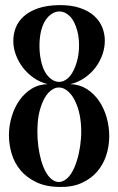

<svg xmlns="http://www.w3.org/2000/svg" viewBox="-20 -727 464 753"><path d="M167 -397Q137.2 -404.3 112.3 -421.6Q87.4 -439 69.8 -461.9Q52.2 -484.9 42.2 -512Q32.2 -539.1 32.2 -565.9Q32.2 -593.3 41.7 -618.2Q51.3 -643.1 72.8 -662.6Q94.2 -682.1 128.4 -694.1Q162.6 -706.1 210.9 -707Q258.8 -707.5 293 -696Q327.1 -684.6 348.9 -665Q370.6 -645.5 380.9 -620.1Q391.1 -594.7 391.1 -567.4Q391.1 -540 381.6 -512.7Q372.1 -485.4 354.5 -462.2Q336.9 -439 311.8 -421.6Q286.6 -404.3 255.9 -397Q292 -396 320.3 -377.9Q348.6 -359.9 368.4 -331.1Q388.2 -302.2 398.4 -265.6Q408.7 -229 408.4 -191.2Q408.2 -153.3 396.5 -117.4Q384.8 -81.5 360.8 -53.7Q336.9 -25.9 300 -9.3Q263.2 7.3 211.9 6.3Q159.7 5.4 122.3 -12.5Q85 -30.3 61 -58.6Q37.1 -86.9 26.1 -123Q15.1 -159.2 15.1 -196.5Q15.1 -233.9 25.9 -269.8Q36.6 -305.7 56.4 -333.7Q76.2 -361.8 104.2 -379.2Q132.3 -396.5 167 -397ZM148.9 -75.2Q161.1 -44.4 177.2 -28.8Q193.4 -13.2 210.4 -13.2Q227.1 -13.2 243.2 -27.3Q259.3 -41.5 272 -70.8Q282.2 -94.7 288.8 -124Q295.4 -153.3 297.6 -184.3Q299.8 -215.3 296.9 -246.1Q293.9 -276.9 285.2 -304.2Q272 -343.8 252.2 -363.8Q232.4 -383.8 210.9 -383.8Q189.9 -383.8 170.9 -364.3Q151.9 -344.7 139.2 -305.2Q130.4 -277.3 127.9 -245.6Q125.5 -213.9 127.4 -182.6Q129.4 -151.4 135.3 -123.3Q141.1 -95.2 148.9 -75.2ZM144 -476.1Q152.8 -443.8 171.6 -424.8Q190.4 -405.8 212.4 -405.8Q229.5 -405.8 246.3 -420.2Q263.2 -434.6 275.9 -467.8Q288.1 -500 289.8 -536.9Q291.5 -573.7 283.2 -606Q272.5 -645.5 253.4 -663.8Q234.4 -682.1 213.4 -682.1Q201.7 -682.1 190.7 -677Q179.7 -671.9 169.9 -662.1Q160.2 -652.3 152.8 -638.2Q145.5 -624 141.1 -606Q134.3 -576.7 134.8 -542.5Q135.3 -508.3 144 -476.1Z"/></svg>

Font: 003 KoZ KJR
Style: Regular
Weight: 400
Designer: Ko Z, Min Khaing
Foundry: Your Own Font Foundry
Version: Version 2.50;March 29, 2020;